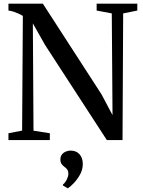

<svg xmlns="http://www.w3.org/2000/svg" viewBox="-20 -763 780 1046"><path d="M26 0V-37L100.5 -51.5L104.5 -676Q96 -682 82.8 -688Q69.5 -694 54.8 -699Q40 -704 26 -705.5V-743H213.5L533 -249L593 -136L589 -690L506.5 -705.5V-743H728V-705.5L651 -690L647.5 0H562L225.5 -518L159 -635.5L162.5 -51L251.5 -37V0ZM431 130.5Q431 161 416 188Q401 215 382 234.8Q363 254.5 350 262.5H348.5L323 247.5L322.5 242.5Q336 232 344.2 214.2Q352.5 196.5 352.5 184Q352.5 170.5 347 161.8Q341.5 153 330.5 145.5Q322 139 315.5 130Q309 121 309 106Q309 89 317.8 78.2Q326.5 67.5 339.2 62.5Q352 57.5 363 57.5H366Q395 57.5 413 77.2Q431 97 431 130.5Z"/></svg>

Font: Merriweather 72pt Medium
Style: Regular
Weight: 500
Version: Version 2.100